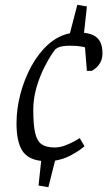

<svg xmlns="http://www.w3.org/2000/svg" viewBox="-20 -732 460 802"><path d="M182 50 141 43 152 -60Q96 -66 72.5 -103.5Q49 -141 49 -217Q49 -277 65 -338.5Q81 -400 110.5 -454.5Q140 -509 181 -546Q222 -583 272 -593L303 -712L343 -705L331 -595Q358 -592 375 -582Q392 -572 400 -554Q408 -536 408 -510Q408 -485 398 -469Q388 -453 377 -445Q366 -437 363 -436H343L335 -534Q334 -535 318 -538Q302 -541 270 -541Q254 -541 239.5 -538.5Q225 -536 214 -528Q212 -529 197.5 -507.5Q183 -486 164.5 -449.5Q146 -413 132.5 -367Q119 -321 119 -273Q119 -210 127 -176Q135 -142 154.5 -129Q174 -116 208 -116Q231 -116 254 -125Q277 -134 293.5 -143.5Q310 -153 313 -155L333 -121Q330 -118 313.5 -106Q297 -94 270.5 -80.5Q244 -67 210 -61Z"/></svg>

Font: Faustina Light
Style: Italic
Weight: 300
Italic angle: -8°
Designer: Alfonso Garcia
Foundry: http://www.omnibus-type.com
Version: Version 1.200